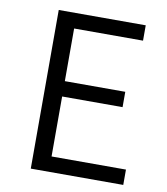

<svg xmlns="http://www.w3.org/2000/svg" viewBox="-79 -760 718 826"><g transform="rotate(10 280.0 -346.5)"><path d="M111 0V-693H491V-626H190V-396H454V-329H190V-67H515V0Z"/></g></svg>

Font: Ubuntu Sans Mono
Style: Regular
Weight: 400
Monospace: yes
Designer: Dalton Maag Ltd
Foundry: Dalton Maag Ltd
Version: Version 1.006